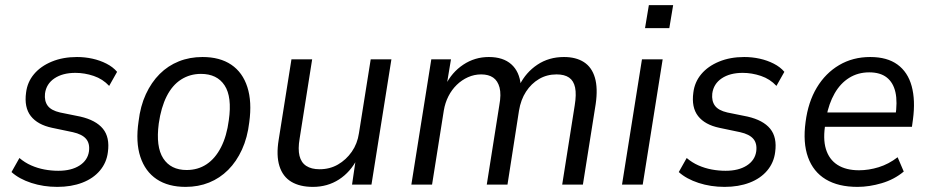

<svg xmlns="http://www.w3.org/2000/svg" viewBox="-20 -722 3637 751"><path d="M204 9Q150 9 102.5 -6.5Q55 -22 25 -49L56 -104Q77 -86 102 -75Q127 -64 154 -59Q181 -54 208 -54Q259 -54 291 -74.5Q323 -95 328 -130Q332 -161 316.5 -179Q301 -197 265 -205L184 -222Q127 -234 100.5 -268Q74 -302 82 -360Q87 -401 113 -432Q139 -463 182.5 -481Q226 -499 281 -499Q312 -499 341.5 -492.5Q371 -486 396.5 -473Q422 -460 438 -441L407 -386Q382 -413 346.5 -425Q311 -437 275 -437Q225 -437 193 -415.5Q161 -394 156 -356Q153 -327 166.5 -308.5Q180 -290 215 -282L294 -266Q355 -252 382.5 -218.5Q410 -185 402 -127Q397 -86 371 -55Q345 -24 302 -7.5Q259 9 204 9Z M706 9Q638 9 593 -21Q548 -51 529 -108.5Q510 -166 522 -247Q529 -307 550.5 -353.5Q572 -400 604.5 -432.5Q637 -465 679.5 -482Q722 -499 772 -499Q840 -499 884.5 -469Q929 -439 947.5 -381.5Q966 -324 955 -244Q948 -184 926.5 -137Q905 -90 872.5 -57.5Q840 -25 798 -8Q756 9 706 9ZM710 -57Q754 -57 788 -79.5Q822 -102 844.5 -146Q867 -190 875 -252Q888 -343 858.5 -388Q829 -433 766 -433Q723 -433 688.5 -411Q654 -389 632 -345.5Q610 -302 601 -239Q589 -148 618.5 -102.5Q648 -57 710 -57Z M1204 9Q1153 9 1119.5 -11Q1086 -31 1073 -72.5Q1060 -114 1070 -175L1120 -490H1201L1152 -180Q1145 -139 1151.5 -112.5Q1158 -86 1178 -73Q1198 -60 1230 -60Q1270 -60 1302 -78.5Q1334 -97 1356 -128.5Q1378 -160 1384 -201L1430 -490H1511L1433 0H1357L1372 -102H1378Q1351 -49 1306 -20Q1261 9 1204 9Z M1589 0 1667 -490H1744L1727 -388H1722Q1747 -439 1792 -469Q1837 -499 1892 -499Q1948 -499 1980 -470.5Q2012 -442 2017 -389H2012Q2037 -439 2082 -469Q2127 -499 2186 -499Q2233 -499 2264 -479Q2295 -459 2307 -418Q2319 -377 2310 -315L2260 0H2179L2228 -310Q2235 -353 2229.5 -379.5Q2224 -406 2206 -418.5Q2188 -431 2157 -431Q2119 -431 2088.5 -413Q2058 -395 2037.5 -363.5Q2017 -332 2010 -289L1965 0H1884L1933 -310Q1941 -353 1934 -379.5Q1927 -406 1909 -418.5Q1891 -431 1862 -431Q1835 -431 1810.5 -420Q1786 -409 1766.5 -390Q1747 -371 1734 -345.5Q1721 -320 1716 -290L1670 0Z M2503 -612 2518 -702H2613L2598 -612ZM2413 0 2491 -490H2572L2494 0Z M2814 9Q2760 9 2712.5 -6.5Q2665 -22 2635 -49L2666 -104Q2687 -86 2712 -75Q2737 -64 2764 -59Q2791 -54 2818 -54Q2869 -54 2901 -74.5Q2933 -95 2938 -130Q2942 -161 2926.5 -179Q2911 -197 2875 -205L2794 -222Q2737 -234 2710.5 -268Q2684 -302 2692 -360Q2697 -401 2723 -432Q2749 -463 2792.5 -481Q2836 -499 2891 -499Q2922 -499 2951.5 -492.5Q2981 -486 3006.5 -473Q3032 -460 3048 -441L3017 -386Q2992 -413 2956.5 -425Q2921 -437 2885 -437Q2835 -437 2803 -415.5Q2771 -394 2766 -356Q2763 -327 2776.5 -308.5Q2790 -290 2825 -282L2904 -266Q2965 -252 2992.5 -218.5Q3020 -185 3012 -127Q3007 -86 2981 -55Q2955 -24 2912 -7.5Q2869 9 2814 9Z M3334 9Q3259 9 3210 -20.5Q3161 -50 3140.5 -107Q3120 -164 3131 -245Q3141 -323 3175 -379.5Q3209 -436 3262.5 -467.5Q3316 -499 3384 -499Q3450 -499 3490.5 -469.5Q3531 -440 3546 -385Q3561 -330 3551 -255L3547 -226H3190L3199 -282H3501L3482 -265Q3491 -323 3482.5 -361Q3474 -399 3448.5 -419Q3423 -439 3380 -439Q3336 -439 3301.5 -417.5Q3267 -396 3244.5 -356.5Q3222 -317 3212 -264L3209 -241Q3198 -180 3210.5 -139Q3223 -98 3256 -77Q3289 -56 3340 -56Q3378 -56 3417 -68Q3456 -80 3491 -107L3515 -51Q3478 -20 3429 -5.5Q3380 9 3334 9Z"/></svg>

Font: Nunito Sans 10pt SemiCondensed
Style: Italic
Weight: 400
Width: 4
Italic angle: -9°
Designer: Vernon Adams
Foundry: Vernon Adams
Version: Version 3.101;gftools[0.9.27]